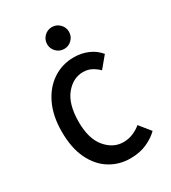

<svg xmlns="http://www.w3.org/2000/svg" viewBox="-174 -785 786 884"><g transform="rotate(-30 219.0 -342.5)"><path d="M43 -254Q43 -338 72 -398.5Q101 -459 150.5 -491.5Q200 -524 261 -524Q301 -524 335.5 -509.5Q370 -495 394 -466L345 -407Q330 -422 310 -433Q290 -444 264 -444Q211 -444 172 -396Q133 -348 133 -254Q133 -165 172.5 -118Q212 -71 266 -71Q295 -71 319.5 -82Q344 -93 360 -107L407 -49Q382 -24 344 -7Q306 10 257 10Q197 10 148.5 -20Q100 -50 71.5 -109Q43 -168 43 -254ZM186 -637Q186 -661 203 -678Q220 -695 244 -695Q268 -695 285 -678Q302 -661 302 -637Q302 -613 285 -596Q268 -579 244 -579Q220 -579 203 -596Q186 -613 186 -637Z"/></g></svg>

Font: Radio Canada Condensed
Style: Regular
Weight: 400
Width: 3
Designer: Charles Daoud, Etienne Aubert Bonn, Alexandre Saumier Demers, Jacques Le Bailly
Foundry: Radio-Canada
Version: Version 2.104; ttfautohint (v1.8.4.7-5d5b);gftools[0.9.28.de